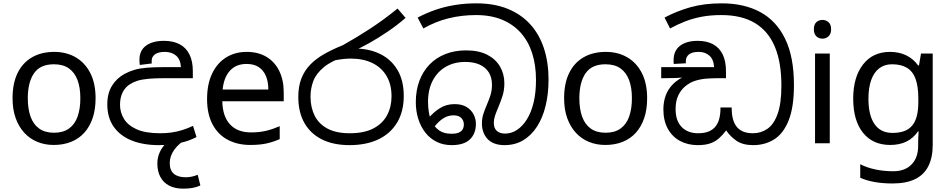

<svg xmlns="http://www.w3.org/2000/svg" viewBox="-20 -856 5677 1147"><path d="M551 -269Q551 -202 533.5 -150.5Q516 -99 483.5 -63Q451 -27 404.5 -8.5Q358 10 301 10Q248 10 203 -8.5Q158 -27 125 -63Q92 -99 73.5 -150.5Q55 -202 55 -269Q55 -358 85 -419.5Q115 -481 171 -513.5Q227 -546 304 -546Q377 -546 432.5 -513.5Q488 -481 519.5 -419.5Q551 -358 551 -269ZM146 -269Q146 -206 162.5 -159.5Q179 -113 214 -88Q249 -63 303 -63Q357 -63 392 -88Q427 -113 443.5 -159.5Q460 -206 460 -269Q460 -333 443 -378Q426 -423 391.5 -447.5Q357 -472 302 -472Q220 -472 183 -418Q146 -364 146 -269Z M929 11Q836 11 767 -16.5Q698 -44 659.5 -98.5Q621 -153 621 -233Q621 -299 649.5 -344.5Q678 -390 725 -415Q753 -430 784 -439Q815 -448 857.5 -451.5Q900 -455 961 -455H1061Q1058 -502 1031.5 -524Q1005 -546 965 -546Q926 -546 906 -531.5Q886 -517 886 -492Q886 -488 886 -484Q886 -480 887 -477L815 -468Q814 -476 813.5 -483.5Q813 -491 813 -499Q813 -554 852 -583Q891 -612 960 -612Q1015 -612 1053.5 -591.5Q1092 -571 1112 -530.5Q1132 -490 1132 -430V-389H969Q903 -389 863.5 -385Q824 -381 799.5 -373Q775 -365 755 -352Q727 -334 712 -303Q697 -272 697 -229Q697 -186 720 -147Q743 -108 795.5 -84Q848 -60 937 -60Q972 -60 1004.5 -64.5Q1037 -69 1069 -79Q1101 -89 1133 -104L1154 -37Q1116 -18 1077.5 -7.5Q1039 3 1001.5 7Q964 11 929 11ZM1075 271Q1025 271 990.5 253Q956 235 938 201Q920 167 920 121Q920 84 935 52Q950 20 978.5 -7.5Q1007 -35 1045 -56L1080 -69L1098 -28Q1049 0 1021.5 38Q994 76 994 119Q994 161 1018.5 182Q1043 203 1090 203Q1108 203 1126.5 199Q1145 195 1161 188L1177 252Q1153 263 1128 267Q1103 271 1075 271Z M1454 -546Q1523 -546 1572.5 -516Q1622 -486 1648.5 -431.5Q1675 -377 1675 -304V-251H1308Q1310 -160 1354.5 -112.5Q1399 -65 1479 -65Q1530 -65 1569.5 -74.5Q1609 -84 1651 -102V-25Q1610 -7 1570 1.5Q1530 10 1475 10Q1399 10 1340.5 -21Q1282 -52 1249.5 -113.5Q1217 -175 1217 -264Q1217 -352 1246.5 -415Q1276 -478 1329.5 -512Q1383 -546 1454 -546ZM1453 -474Q1390 -474 1353.5 -433.5Q1317 -393 1310 -321H1583Q1583 -367 1569 -401Q1555 -435 1526.5 -454.5Q1498 -474 1453 -474Z M2068 11Q1972 11 1903.5 -23Q1835 -57 1798.5 -121.5Q1762 -186 1762 -277Q1762 -339 1780 -386Q1798 -433 1832.5 -469Q1867 -505 1916.5 -533Q1966 -561 2028 -586Q2104 -628 2188.5 -683Q2273 -738 2355 -805L2403 -749Q2352 -705 2296 -667Q2240 -629 2186.5 -599Q2133 -569 2088 -550L2046 -521Q1961 -493 1915 -455Q1869 -417 1852 -372.5Q1835 -328 1835 -279Q1835 -215 1859.5 -165.5Q1884 -116 1936 -88Q1988 -60 2069 -60Q2156 -60 2211 -89Q2266 -118 2292.5 -168Q2319 -218 2319 -281Q2319 -352 2289 -402.5Q2259 -453 2204.5 -479.5Q2150 -506 2075 -506Q2055 -506 2031.5 -503.5Q2008 -501 1984.5 -496.5Q1961 -492 1940 -485L2015 -555Q2032 -562 2052 -564Q2072 -566 2099 -566Q2184 -566 2250 -534Q2316 -502 2354 -439Q2392 -376 2392 -283Q2392 -190 2352.5 -124Q2313 -58 2240.5 -23.5Q2168 11 2068 11Z M2994 11Q2958 11 2932 0.5Q2906 -10 2890 -28.5Q2874 -47 2866.5 -70Q2859 -93 2859 -117Q2859 -149 2867.5 -175Q2876 -201 2890 -234Q2902 -262 2910.5 -289Q2919 -316 2919 -349Q2919 -393 2900 -423.5Q2881 -454 2845.5 -470Q2810 -486 2760 -486Q2693 -486 2643 -457Q2593 -428 2565 -374.5Q2537 -321 2537 -247Q2537 -215 2542 -185Q2547 -155 2560 -129Q2576 -96 2604 -76.5Q2632 -57 2677 -57Q2705 -57 2721 -64Q2737 -71 2744 -83.5Q2751 -96 2751 -113Q2751 -135 2736 -151Q2721 -167 2689 -167Q2658 -167 2630.5 -150.5Q2603 -134 2575 -99L2542 -152Q2569 -185 2607.5 -209.5Q2646 -234 2695 -234Q2739 -234 2767 -217Q2795 -200 2809 -173Q2823 -146 2823 -116Q2823 -58 2787.5 -23.5Q2752 11 2678 11Q2628 11 2588 -9Q2548 -29 2520.5 -64.5Q2493 -100 2478.5 -146.5Q2464 -193 2464 -246Q2464 -315 2485 -372Q2506 -429 2545.5 -470Q2585 -511 2640.5 -533Q2696 -555 2764 -555Q2840 -555 2890.5 -529Q2941 -503 2967 -458.5Q2993 -414 2993 -359Q2993 -318 2982.5 -284.5Q2972 -251 2956 -213Q2944 -185 2937 -164Q2930 -143 2930 -122Q2930 -90 2948 -74Q2966 -58 2997 -58Q3035 -58 3068 -79.5Q3101 -101 3127 -142Q3153 -183 3167.5 -242.5Q3182 -302 3182 -379Q3182 -466 3159.5 -537Q3137 -608 3092 -659Q3047 -710 2980 -738Q2913 -766 2824 -766Q2739 -766 2661 -747Q2583 -728 2509 -686L2475 -751Q2526 -778 2581 -797Q2636 -816 2697 -826Q2758 -836 2826 -836Q2932 -836 3012.5 -803.5Q3093 -771 3147.5 -711Q3202 -651 3229.5 -567Q3257 -483 3257 -381Q3257 -296 3239.5 -224Q3222 -152 3188 -99.5Q3154 -47 3105.5 -18Q3057 11 2994 11Z M3846 -269Q3846 -202 3828.5 -150.5Q3811 -99 3778.5 -63Q3746 -27 3699.5 -8.5Q3653 10 3596 10Q3543 10 3498 -8.5Q3453 -27 3420 -63Q3387 -99 3368.5 -150.5Q3350 -202 3350 -269Q3350 -358 3380 -419.5Q3410 -481 3466 -513.5Q3522 -546 3599 -546Q3672 -546 3727.5 -513.5Q3783 -481 3814.5 -419.5Q3846 -358 3846 -269ZM3441 -269Q3441 -206 3457.5 -159.5Q3474 -113 3509 -88Q3544 -63 3598 -63Q3652 -63 3687 -88Q3722 -113 3738.5 -159.5Q3755 -206 3755 -269Q3755 -333 3738 -378Q3721 -423 3686.5 -447.5Q3652 -472 3597 -472Q3515 -472 3478 -418Q3441 -364 3441 -269Z M4480 11Q4418 11 4380.5 -14.5Q4343 -40 4318 -77Q4298 -50 4275.5 -30Q4253 -10 4223 0.5Q4193 11 4148 11Q4089 11 4042.5 -14Q3996 -39 3969.5 -87Q3943 -135 3943 -204Q3943 -246 3956.5 -284.5Q3970 -323 4001.5 -354.5Q4033 -386 4085 -406L4087 -397Q4053 -391 4016 -390Q3979 -389 3950 -389H3930V-455H4246Q4243 -502 4217.5 -524Q4192 -546 4154 -546Q4115 -546 4096 -531Q4077 -516 4077 -489Q4077 -487 4077 -484Q4077 -481 4078 -478L4005 -474Q4004 -479 4004 -485.5Q4004 -492 4004 -496Q4004 -553 4042.5 -582.5Q4081 -612 4148 -612Q4202 -612 4240 -591.5Q4278 -571 4297.5 -530.5Q4317 -490 4317 -430V-389H4282Q4247 -389 4210 -387Q4173 -385 4138 -375Q4103 -365 4073 -340Q4047 -318 4031.5 -285Q4016 -252 4016 -204Q4016 -134 4052.5 -97Q4089 -60 4150 -60Q4188 -60 4213.5 -70.5Q4239 -81 4254.5 -100.5Q4270 -120 4277 -147.5Q4284 -175 4284 -208V-214H4351V-208Q4351 -176 4357.5 -149Q4364 -122 4378.5 -102Q4393 -82 4417.5 -71Q4442 -60 4478 -60Q4526 -60 4564.5 -86.5Q4603 -113 4625.5 -175.5Q4648 -238 4648 -345Q4648 -483 4609 -576.5Q4570 -670 4490.5 -718Q4411 -766 4289 -766Q4225 -766 4172 -756Q4119 -746 4073 -728Q4027 -710 3983 -686L3950 -751Q4021 -789 4103.5 -812.5Q4186 -836 4292 -836Q4425 -836 4521.5 -784Q4618 -732 4670.5 -624Q4723 -516 4723 -348Q4723 -216 4691.5 -137Q4660 -58 4605 -23.5Q4550 11 4480 11Z M4937 -536V0H4849V-536ZM4894 -737Q4914 -737 4929.5 -723.5Q4945 -710 4945 -681Q4945 -653 4929.5 -639Q4914 -625 4894 -625Q4872 -625 4857 -639Q4842 -653 4842 -681Q4842 -710 4857 -723.5Q4872 -737 4894 -737Z M5297 -546Q5350 -546 5392.5 -526Q5435 -506 5465 -465H5470L5482 -536H5552V9Q5552 85 5526 136.5Q5500 188 5447 214Q5394 240 5312 240Q5254 240 5205.5 231.5Q5157 223 5119 206V125Q5157 145 5208 156Q5259 167 5317 167Q5386 167 5425.5 126.5Q5465 86 5465 16V-5Q5465 -17 5466 -39.5Q5467 -62 5468 -71H5464Q5436 -30 5394.5 -10Q5353 10 5298 10Q5194 10 5135.5 -63Q5077 -136 5077 -267Q5077 -395 5135.5 -470.5Q5194 -546 5297 -546ZM5309 -472Q5264 -472 5232.5 -448Q5201 -424 5184.5 -378Q5168 -332 5168 -266Q5168 -167 5204.5 -114.5Q5241 -62 5311 -62Q5352 -62 5381 -72.5Q5410 -83 5429 -105.5Q5448 -128 5457 -163Q5466 -198 5466 -246V-267Q5466 -340 5449.5 -385Q5433 -430 5398 -451Q5363 -472 5309 -472Z"/></svg>

Font: lsinhala85
Style: Book
Weight: 400
Designer: Jelle Bosma - Monotype Design Team
Foundry: Monotype Imaging Inc.
Version: Version 2.003